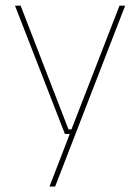

<svg xmlns="http://www.w3.org/2000/svg" viewBox="-20 -506 510 698"><path d="M229 -35.5H246.5L238 -31L414.5 -485.5H435L180.5 172H160L236.5 -26.5L241.5 -19H216L34.5 -485.5H55Z"/></svg>

Font: Anek Devanagari Medium Thin
Style: Regular
Weight: 250
Version: Version 1.003